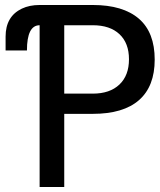

<svg xmlns="http://www.w3.org/2000/svg" viewBox="-20 -749 642 769"><path d="M138.7 -647.9Q87.9 -647.9 87.9 -546.9H2.4V-602.5Q2.4 -683.1 67.4 -714.4Q98.1 -729 138.7 -729H351.6Q472.7 -729 536.6 -673.8Q599.6 -619.1 599.6 -510.3Q599.6 -403.3 536.9 -348.1Q474.1 -293 351.6 -293H237.3V0H138.7ZM351.6 -374Q419.9 -374 458.3 -410.4Q496.6 -446.8 496.6 -511.7Q496.6 -576.2 458.5 -612.1Q420.4 -647.9 351.6 -647.9H237.3V-374Z"/></svg>

Font: Vazir Code Hack
Style: Code-Hack
Weight: 400
Foundry: DejaVu fonts team - Redesigned by Saber Rastikerdar
Version: Version 1.1.2